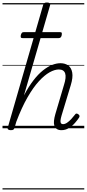

<svg xmlns="http://www.w3.org/2000/svg" viewBox="-20 -1023 692 1531"><path d="M470 15Q447 15 433 5.5Q419 -4 413.5 -20.5Q408 -37 410.5 -60.5Q413 -84 421 -112L490 -345Q510 -407 499.5 -438Q489 -469 449 -469Q416 -469 375.5 -446.5Q335 -424 290 -375Q245 -326 199 -246Q153 -166 110 -52L96 -4Q93 6 87 10.5Q81 15 66 15Q54 15 46 10Q38 5 42 -6L324 -983Q327 -994 333.5 -998.5Q340 -1003 354 -1003Q370 -1003 376.5 -997.5Q383 -992 379 -980L171 -262Q208 -332 246 -381.5Q284 -431 322.5 -461.5Q361 -492 396 -505.5Q431 -519 462 -519Q499 -519 524 -501Q549 -483 556 -444Q563 -405 544 -343L471 -102Q464 -78 462.5 -63Q461 -48 466 -40.5Q471 -33 482 -33Q498 -33 515 -44.5Q532 -56 548.5 -74Q565 -92 578 -109Q583 -117 589 -117.5Q595 -118 603 -113Q613 -106 614 -99.5Q615 -93 611 -86Q599 -67 578 -43Q557 -19 529.5 -2Q502 15 470 15ZM161 -719Q148 -719 146 -725.5Q144 -732 146 -743Q149 -754 154 -760.5Q159 -767 172 -767H457Q471 -767 472.5 -760Q474 -753 472 -742Q470 -732 464.5 -725.5Q459 -719 447 -719ZM0 478H652V488H0ZM0 -20H652V0H0ZM0 -505H652V-500H0ZM0 -998H652V-988H0Z"/></svg>

Font: Playwrite AU SA Guides
Style: Regular
Weight: 400
Designer: Veronika Burian, José Scaglione
Foundry: TypeTogether
Version: Version 1.003